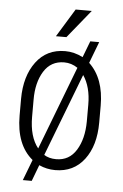

<svg xmlns="http://www.w3.org/2000/svg" viewBox="-56 -772 564 881"><g transform="rotate(5 226.5 -331.5)"><path d="M226.6 -40.5Q287.1 -40.5 319.3 -92.8Q351.6 -145 352.1 -225.1V-302.7Q352.1 -384.3 316.9 -436L170.9 -55.2Q193.8 -40.5 226.6 -40.5ZM100.1 -302.7V-225.1Q100.1 -132.8 140.6 -82.5L287.6 -466.8Q258.8 -486.3 225.6 -486.3Q164.1 -486.3 131.8 -434.1Q99.6 -381.8 100.1 -302.7ZM42.5 -225.1V-302.7Q43 -407.2 91.8 -472.7Q140.6 -538.1 225.6 -538.1Q267.1 -538.1 307.1 -517.6L335.9 -592.8H377L339.4 -494.1Q409.2 -428.2 409.2 -302.7V-225.1Q409.2 -119.1 360.4 -54.7Q311.5 9.8 226.6 9.8Q187.5 9.8 152.3 -6.3L124 68.4H83L119.6 -27.3Q42.5 -90.8 42.5 -225.1ZM256.3 -732.4H330.6L225.1 -602.5H176.8Z"/></g></svg>

Font: RobotoCondensed-Light
Style: Light
Weight: 300
Designer: Google
Version: Version 1.200311; 2013